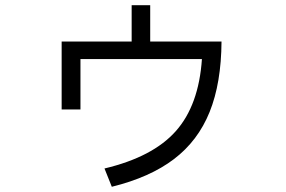

<svg xmlns="http://www.w3.org/2000/svg" viewBox="-20 -649 1096 735"><path d="M555 -490H828Q827 -331 782.5 -220.5Q738 -110 646 -40Q554 30 408 66L380 -4Q565 -48 653 -147Q741 -246 753 -423H288V-230H216V-490H484V-629H555Z"/></svg>

Font: PlemolJP
Style: Regular
Weight: 400
Monospace: yes
Version: v2.0.4; ttfautohint (v1.8.4.7-5d5b-dirty) -l 6 -r 45 -G 200 